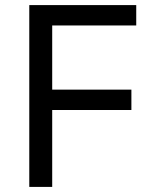

<svg xmlns="http://www.w3.org/2000/svg" viewBox="-20 -734 640 754"><path d="M95 0V-714H515V-634H185V-382H496V-302H185V0Z"/></svg>

Font: Noto Sans Mono
Style: Regular
Weight: 400
Designer: Monotype Design Team
Foundry: Monotype Imaging Inc.
Version: Version 2.014